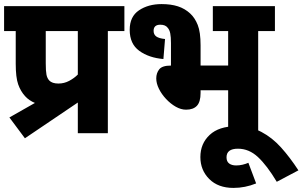

<svg xmlns="http://www.w3.org/2000/svg" viewBox="-20 -652 1481 940"><path d="M26 -77 151 -148Q122 -160 103 -181Q81 -205 69 -239Q57 -273 57 -340V-500H0V-622H589V-500H508V0H361V-150L102 25ZM361 -500H204V-342Q204 -304 207.5 -286.5Q211 -269 221 -258Q235 -243 266 -243Q294 -243 318.5 -256Q343 -269 361 -287Z M771 -632Q817 -632 851 -621Q885 -610 911 -586Q934 -565 948 -530Q962 -495 962 -430V-331H1097V-500H1022V-622H1326V-500H1244V0H1097V-210H962V-197Q962 -153 944 -134Q926 -115 891 -115Q866 -115 840.5 -129.5Q815 -144 793 -167.5Q771 -191 758 -217.5Q745 -244 745 -268Q745 -294 759.5 -312.5Q774 -331 817 -331V-441Q817 -471 813.5 -488.5Q810 -506 801 -516Q790 -531 765 -531Q732 -531 732 -501Q732 -483 745 -473.5Q758 -464 788 -461L780 -363Q709 -369 662 -403Q615 -437 615 -506Q615 -571 660.5 -601.5Q706 -632 771 -632Z M1234 246Q1180 268 1123 268Q1048 268 1004.5 224.5Q961 181 961 117Q961 51 1006.5 8.5Q1052 -34 1137 -34Q1207 -34 1260 -6Q1313 22 1356.5 70.5Q1400 119 1441 182L1335 238Q1287 158 1243 117Q1199 76 1145 76Q1089 76 1089 118Q1089 139 1102 148.5Q1115 158 1136 158Q1152 158 1167 154.5Q1182 151 1196 145Z"/></svg>

Font: Noto Sans Devanagari UI SemiCondensed ExtraBold
Style: Regular
Weight: 800
Width: 4
Designer: Jelle Bosma - Monotype Design Team
Foundry: Monotype Imaging Inc.
Version: Version 2.004; ttfautohint (v1.8.4.7-5d5b)